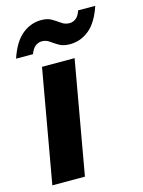

<svg xmlns="http://www.w3.org/2000/svg" viewBox="-111 -789 635 854"><g transform="rotate(-15 206.5 -361.5)"><path d="M22 0 114 -521H264L172 0ZM12 -586Q36 -658 75.5 -690.5Q115 -723 164 -723Q193 -723 212 -711.5Q231 -700 247 -688.5Q263 -677 283 -677Q300 -677 313.5 -688Q327 -699 334 -722H413Q389 -650 349.5 -618Q310 -586 261 -586Q231 -586 212 -597Q193 -608 177.5 -619.5Q162 -631 142 -631Q125 -631 111.5 -620Q98 -609 90 -586Z"/></g></svg>

Font: DM Sans 10pt Black
Style: Italic
Weight: 900
Italic angle: -10°
Version: Version 4.004;gftools[0.9.30]